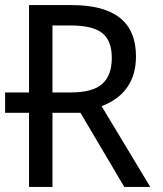

<svg xmlns="http://www.w3.org/2000/svg" viewBox="-20 -734 640 754"><path d="M570 0H468L296 -291H186V0H94V-291H0V-371H94V-714H262Q514 -714 514 -513Q514 -369 379 -317ZM419 -506Q419 -575 381 -604.5Q343 -634 257 -634H186V-371H259Q344 -371 381.5 -404.5Q419 -438 419 -506Z"/></svg>

Font: Noto Sans Mono UI
Style: Regular
Weight: 400
Monospace: yes
Designer: Monotype Design team
Foundry: Monotype Imaging Inc.
Version: Version 1.000